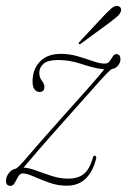

<svg xmlns="http://www.w3.org/2000/svg" viewBox="-27 -612 424 640"><path d="M49.5 -34Q39.5 -34 33.8 -23.8Q28 -13.5 22.5 -3Q17 7.5 7.5 7.5Q-7 7.5 -7 -9.5Q-7 -22.5 2 -34.5Q11 -46.5 26 -50Q33 -52 68.5 -93.8Q104 -135.5 179 -219.5Q232.5 -279 269.5 -321Q306.5 -363 320.5 -381Q288 -384 247 -398Q206 -412 167 -412Q132 -412 118 -399.5Q104 -387 104 -369Q104 -353 113.5 -341.5Q121 -332 121 -322Q121 -305.5 104.5 -305.5Q94.5 -305.5 88 -314.2Q81.5 -323 81.5 -340Q81.5 -381 106.2 -406.8Q131 -432.5 176 -432.5Q205.5 -432.5 233 -424.2Q260.5 -416 283.2 -408Q306 -400 322 -400Q332.5 -400 338.2 -407.8Q344 -415.5 348.8 -423.5Q353.5 -431.5 361.5 -431.5Q374.5 -431.5 374.5 -414Q374.5 -403.5 366.5 -393.5Q358.5 -383.5 346.5 -382Q342 -381 327 -365.2Q312 -349.5 279 -312.2Q246 -275 188 -210Q137 -153 104 -114.8Q71 -76.5 51.5 -53.5Q71 -52 95.2 -43Q119.5 -34 146.5 -25.2Q173.5 -16.5 201 -16.5Q231 -16.5 250.8 -30.8Q270.5 -45 282.5 -86Q284 -93.5 289.5 -93Q295 -92 293.5 -83.5Q283 -40.5 258.8 -16.8Q234.5 7 195.5 7Q165.5 7 136.8 -3.2Q108 -13.5 85 -23.8Q62 -34 49.5 -34ZM319.5 -560Q334.5 -575.5 344.5 -584.2Q354.5 -593 365 -592Q372.5 -591 375.2 -585.5Q378 -580 375.5 -573Q372.5 -564.5 363.2 -556.5Q354 -548.5 342 -539.5L243.5 -467Q238.5 -463 236 -466Q233.5 -468.5 239.5 -474Z"/></svg>

Font: Fraunces 144pt Soft Thin
Style: Italic
Weight: 100
Italic angle: -16°
Version: Version 1.000;[0bf87f6ff]